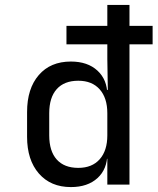

<svg xmlns="http://www.w3.org/2000/svg" viewBox="-20 -750 640 780"><path d="M268 10Q186 10 138 -45Q90 -100 90 -194V-295Q90 -390 137.5 -445Q185 -500 268 -500Q336 -500 376 -463Q416 -426 416 -364L398 -385H418L416 -510V-730H506V0H416V-105H398L416 -126Q416 -63 376 -26.5Q336 10 268 10ZM298 -68Q354 -68 385 -103Q416 -138 416 -200V-290Q416 -352 385 -387Q354 -422 298 -422Q241 -422 210.5 -388Q180 -354 180 -290V-200Q180 -136 210.5 -102Q241 -68 298 -68ZM250 -570V-645H600V-570Z"/></svg>

Font: JetBrains Mono Zero
Style: Regular-Zero
Weight: 400
Designer: Philipp Nurullin, Konstantin Bulenkov
Foundry: JetBrains
Version: Version 2.211